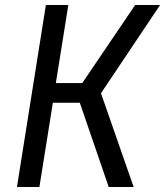

<svg xmlns="http://www.w3.org/2000/svg" viewBox="-20 -750 662 770"><path d="M48 0H138L192 -338H300L416 0H516L385 -376L622 -730H522L310 -417H204L254 -730H164Z"/></svg>

Font: JetBrains Mono
Style: Italic
Weight: 400
Italic angle: -9°
Monospace: yes
Designer: Philipp Nurullin, Konstantin Bulenkov
Foundry: JetBrains
Version: Version 2.305